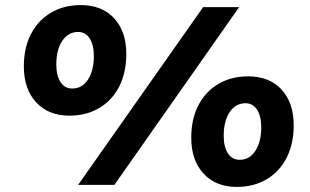

<svg xmlns="http://www.w3.org/2000/svg" viewBox="-20 -729 1221 757"><path d="M74 -467Q74 -540 102 -594.5Q130 -649 181 -679Q232 -709 298 -709Q382 -709 430 -657Q478 -605 478 -516Q478 -443 450 -388Q422 -333 371 -303Q320 -273 254 -273Q171 -273 122.5 -325.5Q74 -378 74 -467ZM350 -508Q350 -552 333.5 -577.5Q317 -603 288 -603Q249 -603 225.5 -568Q202 -533 202 -474Q202 -431 218.5 -405.5Q235 -380 265 -380Q304 -380 327 -415.5Q350 -451 350 -508ZM734 -186Q734 -259 762 -313.5Q790 -368 841 -398Q892 -428 958 -428Q1042 -428 1090 -376Q1138 -324 1138 -235Q1138 -162 1110 -107Q1082 -52 1031 -22Q980 8 914 8Q831 8 782.5 -44.5Q734 -97 734 -186ZM1010 -227Q1010 -271 993.5 -296.5Q977 -322 948 -322Q909 -322 885.5 -287Q862 -252 862 -193Q862 -150 878.5 -124.5Q895 -99 925 -99Q964 -99 987 -134.5Q1010 -170 1010 -227ZM431 0H288L781 -701H923Z"/></svg>

Font: TypoPRO Montserrat
Style: Italic
Weight: 800
Italic angle: -11.3°
Designer: Julieta Ulanovsky
Foundry: Julieta Ulanovsky
Version: Version 6.001